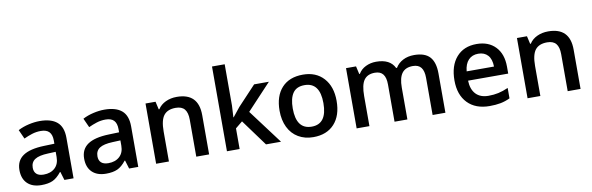

<svg xmlns="http://www.w3.org/2000/svg" viewBox="-51 -1222 5227 1695"><g transform="rotate(-10 2562.5 -375.0)"><path d="M419.9 0 397 -75.2H393.1Q354 -25.9 314.5 -8.1Q274.9 9.8 212.9 9.8Q133.3 9.8 88.6 -33.2Q43.9 -76.2 43.9 -154.8Q43.9 -238.3 106 -280.8Q168 -323.2 294.9 -327.1L388.2 -330.1V-358.9Q388.2 -410.6 364 -436.3Q339.8 -461.9 289.1 -461.9Q247.6 -461.9 209.5 -449.7Q171.4 -437.5 136.2 -420.9L99.1 -502.9Q143.1 -525.9 195.3 -537.8Q247.6 -549.8 293.9 -549.8Q397 -549.8 449.5 -504.9Q502 -460 502 -363.8V0ZM249 -78.1Q311.5 -78.1 349.4 -113Q387.2 -147.9 387.2 -210.9V-257.8L317.9 -254.9Q236.8 -252 200 -227.8Q163.1 -203.6 163.1 -153.8Q163.1 -117.7 184.6 -97.9Q206.1 -78.1 249 -78.1Z M1000 0 977.1 -75.2H973.1Q934.1 -25.9 894.5 -8.1Q855 9.8 793 9.8Q713.4 9.8 668.7 -33.2Q624 -76.2 624 -154.8Q624 -238.3 686 -280.8Q748 -323.2 875 -327.1L968.3 -330.1V-358.9Q968.3 -410.6 944.1 -436.3Q919.9 -461.9 869.1 -461.9Q827.6 -461.9 789.6 -449.7Q751.5 -437.5 716.3 -420.9L679.2 -502.9Q723.1 -525.9 775.4 -537.8Q827.6 -549.8 874 -549.8Q977.1 -549.8 1029.5 -504.9Q1082 -460 1082 -363.8V0ZM829.1 -78.1Q891.6 -78.1 929.4 -113Q967.3 -147.9 967.3 -210.9V-257.8L897.9 -254.9Q816.9 -252 780 -227.8Q743.2 -203.6 743.2 -153.8Q743.2 -117.7 764.6 -97.9Q786.1 -78.1 829.1 -78.1Z M1717.3 0H1602.1V-332Q1602.1 -394.5 1576.9 -425.3Q1551.8 -456.1 1497.1 -456.1Q1424.3 -456.1 1390.6 -413.1Q1356.9 -370.1 1356.9 -269V0H1242.2V-540H1332L1348.1 -469.2H1354Q1378.4 -507.8 1423.3 -528.8Q1468.3 -549.8 1522.9 -549.8Q1717.3 -549.8 1717.3 -352.1Z M1987.8 -285.2 2052.7 -366.2 2215.8 -540H2348.1L2130.9 -308.1L2361.8 0H2227.1L2053.7 -236.8L1990.7 -185.1V0H1877V-759.8H1990.7V-389.2L1984.9 -285.2Z M2907.7 -271Q2907.7 -138.7 2839.8 -64.5Q2772 9.8 2650.9 9.8Q2575.2 9.8 2517.1 -24.4Q2459 -58.6 2427.7 -122.6Q2396.5 -186.5 2396.5 -271Q2396.5 -402.3 2463.9 -476.1Q2531.2 -549.8 2653.8 -549.8Q2771 -549.8 2839.4 -474.4Q2907.7 -398.9 2907.7 -271ZM2514.6 -271Q2514.6 -84 2652.8 -84Q2789.6 -84 2789.6 -271Q2789.6 -456.1 2651.9 -456.1Q2579.6 -456.1 2547.1 -408.2Q2514.6 -360.4 2514.6 -271Z M3494.6 0H3379.4V-333Q3379.4 -395 3356 -425.5Q3332.5 -456.1 3282.7 -456.1Q3216.3 -456.1 3185.3 -412.8Q3154.3 -369.6 3154.3 -269V0H3039.6V-540H3129.4L3145.5 -469.2H3151.4Q3173.8 -507.8 3216.6 -528.8Q3259.3 -549.8 3310.5 -549.8Q3435.1 -549.8 3475.6 -464.8H3483.4Q3507.3 -504.9 3550.8 -527.3Q3594.2 -549.8 3650.4 -549.8Q3747.1 -549.8 3791.3 -501Q3835.4 -452.1 3835.4 -352.1V0H3720.7V-333Q3720.7 -395 3697 -425.5Q3673.3 -456.1 3623.5 -456.1Q3556.6 -456.1 3525.6 -414.3Q3494.6 -372.6 3494.6 -286.1Z M4231.4 9.8Q4105.5 9.8 4034.4 -63.7Q3963.4 -137.2 3963.4 -266.1Q3963.4 -398.4 4029.3 -474.1Q4095.2 -549.8 4210.4 -549.8Q4317.4 -549.8 4379.4 -484.9Q4441.4 -419.9 4441.4 -306.2V-244.1H4081.5Q4084 -165.5 4124 -123.3Q4164.1 -81.1 4236.8 -81.1Q4284.7 -81.1 4325.9 -90.1Q4367.2 -99.1 4414.6 -120.1V-26.9Q4372.6 -6.8 4329.6 1.5Q4286.6 9.8 4231.4 9.8ZM4210.4 -462.9Q4155.8 -462.9 4122.8 -428.2Q4089.8 -393.6 4083.5 -327.1H4328.6Q4327.6 -394 4296.4 -428.5Q4265.1 -462.9 4210.4 -462.9Z M5046.9 0H4931.6V-332Q4931.6 -394.5 4906.5 -425.3Q4881.3 -456.1 4826.7 -456.1Q4753.9 -456.1 4720.2 -413.1Q4686.5 -370.1 4686.5 -269V0H4571.8V-540H4661.6L4677.7 -469.2H4683.6Q4708 -507.8 4752.9 -528.8Q4797.9 -549.8 4852.5 -549.8Q5046.9 -549.8 5046.9 -352.1Z"/></g></svg>

Font: Open Sans Semibold
Style: Regular
Weight: 600
Foundry: Ascender Corporation
Version: Version 1.10; ttfautohint (v1.5.65-e2d9)